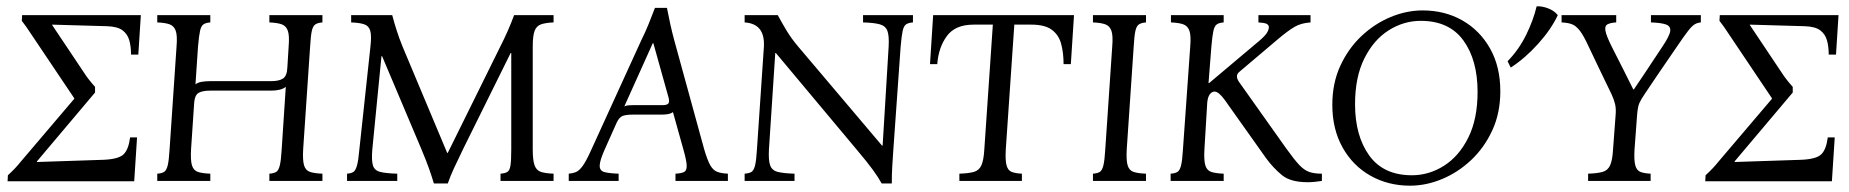

<svg xmlns="http://www.w3.org/2000/svg" viewBox="-20 -573 5854 608"><path d="M281 -280 97 -62V-60L308 -67Q355 -69 371 -84Q387 -99 392 -138H414L405 1H4L5 -18Q16 -28 26.5 -39Q37 -50 44 -59L215 -260V-262L78 -466Q71 -477 62.5 -489Q54 -501 49 -507L50 -525H426L418 -400H395Q395 -425 389.5 -445Q384 -465 368 -477Q352 -489 319 -490L145 -495V-494L248 -340Q253 -332 262 -320.5Q271 -309 281 -298Z M962 -425 940 -100Q938 -65 943 -49Q948 -33 962 -28.5Q976 -24 1001 -23V0H833V-23Q847 -24 854.5 -28.5Q862 -33 866 -49Q870 -65 872 -100L885 -298Q870 -286 838 -286H646Q621 -286 609 -279Q597 -272 595 -249L585 -100Q583 -65 588 -49Q593 -33 607 -28.5Q621 -24 646 -23V0H478V-23Q492 -24 499.5 -28.5Q507 -33 511 -49Q515 -65 517 -100L539 -425Q542 -460 536.5 -475.5Q531 -491 517 -496Q503 -501 478 -502V-525H646V-502Q632 -501 624.5 -496Q617 -491 613.5 -475.5Q610 -460 607 -425L599 -306Q607 -312 619 -314Q631 -316 646 -316H838Q864 -316 876.5 -324.5Q889 -333 890 -360L894 -425Q897 -460 891.5 -475.5Q886 -491 872 -496Q858 -501 833 -502V-525H1001V-502Q987 -501 979 -496Q971 -491 967.5 -475.5Q964 -460 962 -425Z M1354 8Q1347 -15 1339 -38Q1331 -61 1313 -104L1190 -395H1188L1159 -100Q1156 -65 1161 -49Q1166 -33 1184.5 -28.5Q1203 -24 1238 -23V0H1079V-23Q1092 -24 1099 -28.5Q1106 -33 1110.5 -49Q1115 -65 1118 -100L1153 -425Q1157 -460 1152.5 -475.5Q1148 -491 1133.5 -496Q1119 -501 1092 -502V-525H1222Q1229 -499 1236.5 -475.5Q1244 -452 1255 -425L1396 -89H1398L1564 -425Q1590 -476 1608 -525H1733V-502Q1708 -501 1693.5 -496Q1679 -491 1673 -475.5Q1667 -460 1667 -425V-100Q1667 -65 1673 -49Q1679 -33 1693.5 -28.5Q1708 -24 1733 -23V0H1565V-23Q1579 -24 1586.5 -28.5Q1594 -33 1596.5 -49Q1599 -65 1599 -100V-405H1597L1448 -104Q1427 -61 1416.5 -38Q1406 -15 1398 8Z M2210 -100Q2220 -66 2229 -50Q2238 -34 2251 -29Q2264 -24 2285 -23V0H2119V-23Q2138 -24 2146.5 -28.5Q2155 -33 2154.5 -49Q2154 -65 2144 -100L2111 -218Q2104 -213 2094.5 -211.5Q2085 -210 2075 -210H1983Q1963 -210 1952 -206Q1941 -202 1933 -185L1895 -100Q1879 -64 1879 -48Q1879 -32 1894.5 -28Q1910 -24 1939 -23V0H1781V-23Q1793 -24 1803.5 -28Q1814 -32 1825.5 -48Q1837 -64 1853 -100L2011 -446Q2024 -472 2034 -497Q2044 -522 2054 -548H2092Q2097 -522 2102.5 -497Q2108 -472 2115 -446ZM2078 -240Q2093 -240 2097 -246Q2101 -252 2096 -268L2049 -436H2047L1957 -236Q1963 -239 1970 -239.5Q1977 -240 1985 -240Z M2772 8Q2761 -12 2743.5 -36Q2726 -60 2693 -99L2437 -405H2435L2415 -100Q2413 -65 2419 -49Q2425 -33 2443.5 -28.5Q2462 -24 2496 -23V0H2338V-23Q2352 -24 2359.5 -28.5Q2367 -33 2371 -49Q2375 -65 2377 -100L2399 -425Q2403 -498 2338 -502V-525H2443Q2457 -499 2471.5 -475Q2486 -451 2508 -425L2773 -112H2775L2794 -425Q2796 -460 2790 -475.5Q2784 -491 2766 -496Q2748 -501 2713 -502V-525H2871V-502Q2857 -501 2849.5 -496Q2842 -491 2838.5 -475.5Q2835 -460 2832 -425L2809 -100Q2807 -72 2805.5 -46.5Q2804 -21 2804 8Z M3018 0V-23Q3047 -24 3063.5 -28.5Q3080 -33 3087.5 -49Q3095 -65 3097 -100L3124 -495H3063Q3005 -495 2978.5 -459Q2952 -423 2948 -370H2925L2935 -525H3381L3371 -370H3348Q3348 -405 3340.5 -433.5Q3333 -462 3311 -478.5Q3289 -495 3246 -495H3192L3165 -100Q3163 -65 3167.5 -49Q3172 -33 3184 -28.5Q3196 -24 3216 -23V0Z M3441 0V-23Q3455 -24 3462.5 -28.5Q3470 -33 3474 -49Q3478 -65 3480 -100L3502 -425Q3505 -460 3499.5 -475.5Q3494 -491 3480 -496Q3466 -501 3441 -502V-525H3609V-502Q3595 -501 3587 -496Q3579 -491 3575.5 -475.5Q3572 -460 3570 -425L3548 -100Q3546 -65 3551 -49Q3556 -33 3570 -28.5Q3584 -24 3609 -23V0Z M4121 4Q4067 4 4040 -18Q4013 -40 3990 -71L3858 -257Q3839 -283 3826 -283Q3818 -283 3811.5 -275Q3805 -267 3803 -249L3794 -100Q3792 -65 3797 -49Q3802 -33 3816 -28.5Q3830 -24 3855 -23V0H3687V-23Q3701 -24 3708.5 -28.5Q3716 -33 3720 -49Q3724 -65 3726 -100L3749 -425Q3752 -460 3746.5 -475.5Q3741 -491 3727 -496Q3713 -501 3688 -502V-525H3855V-502Q3841 -501 3833.5 -496Q3826 -491 3822.5 -475.5Q3819 -460 3816 -425L3807 -310H3809L3955 -433Q3981 -454 3989.5 -465.5Q3998 -477 3998 -487Q3998 -494 3991 -497.5Q3984 -501 3965 -502V-525H4130V-502Q4100 -500 4079.5 -488Q4059 -476 4028 -450L3904 -345Q3890 -333 3904 -313L4053 -103Q4078 -68 4094 -51Q4110 -34 4126 -28.5Q4142 -23 4166 -23V0Q4153 2 4142 3Q4131 4 4121 4Z M4445 15Q4376 15 4320 -16.5Q4264 -48 4231.5 -106Q4199 -164 4199 -241Q4199 -310 4224.5 -365Q4250 -420 4291.5 -459Q4333 -498 4383.5 -519Q4434 -540 4485 -540Q4555 -540 4610.5 -508.5Q4666 -477 4698.5 -419.5Q4731 -362 4731 -284Q4731 -215 4705.5 -160Q4680 -105 4638.5 -66Q4597 -27 4546.5 -6Q4496 15 4445 15ZM4451 -18Q4505 -18 4552.5 -48Q4600 -78 4629.5 -137Q4659 -196 4659 -282Q4659 -383 4614 -445Q4569 -507 4479 -507Q4425 -507 4377.5 -477Q4330 -447 4300.5 -388Q4271 -329 4271 -243Q4271 -143 4316 -80.5Q4361 -18 4451 -18Z M5042 -360 5011 -425Q4995 -460 4983 -475.5Q4971 -491 4958.5 -496Q4946 -501 4925 -502V-525H5098V-502Q5080 -501 5070.5 -496Q5061 -491 5064 -475Q5067 -459 5084 -425L5123 -348L5152 -290H5154L5187 -339L5244 -425Q5267 -459 5269 -474.5Q5271 -490 5255.5 -495.5Q5240 -501 5208 -502V-525H5366V-502Q5355 -501 5346.5 -496Q5338 -491 5325.5 -475Q5313 -459 5290 -425L5227 -333L5188 -275Q5177 -259 5171.5 -247Q5166 -235 5164 -207L5156 -100Q5154 -65 5158.5 -49Q5163 -33 5175 -28.5Q5187 -24 5207 -23V0H5009V-23Q5038 -24 5054.5 -28.5Q5071 -33 5078.5 -49Q5086 -65 5088 -100L5096 -207Q5098 -228 5094.5 -243Q5091 -258 5083 -275ZM4846 -553Q4863 -554 4882.5 -546.5Q4902 -539 4913 -525Q4892 -480 4850.5 -434Q4809 -388 4764 -359L4754 -379Q4790 -416 4813 -463Q4836 -510 4846 -553Z M5657 -280 5473 -62V-60L5684 -67Q5731 -69 5747 -84Q5763 -99 5768 -138H5790L5781 1H5380L5381 -18Q5392 -28 5402.5 -39Q5413 -50 5420 -59L5591 -260V-262L5454 -466Q5447 -477 5438.5 -489Q5430 -501 5425 -507L5426 -525H5802L5794 -400H5771Q5771 -425 5765.5 -445Q5760 -465 5744 -477Q5728 -489 5695 -490L5521 -495V-494L5624 -340Q5629 -332 5638 -320.5Q5647 -309 5657 -298Z"/></svg>

Font: Bona Nova SC
Style: Italic
Weight: 400
Italic angle: -4°
Designer: Mateusz Machalski
Foundry: Capitalics
Version: Version 4.001; ttfautohint (v1.8.4.7-5d5b)